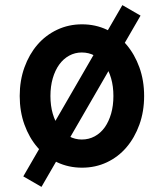

<svg xmlns="http://www.w3.org/2000/svg" viewBox="-20 -645 640 750"><path d="M300.4 10Q353 10 397.5 -11Q442 -32 474 -69.5Q506 -107 524.5 -158.2Q543 -209.4 543 -270Q543 -330.6 524.5 -381.8Q506 -433 474 -470.5Q442 -508 397.4 -529Q352.9 -550 300.4 -550Q248 -550 203.2 -528.8Q158.3 -507.6 126.2 -470.3Q94 -433 75.5 -381.8Q57 -330.6 57 -270Q57 -209.4 75.5 -158.2Q94 -107 126.1 -69.7Q158.2 -32.4 203 -11.2Q247.7 10 300.4 10ZM299.6 -100Q272.9 -100 250.2 -112.4Q227.5 -124.8 211.2 -147.4Q195 -170 186 -201.2Q177 -232.4 177 -270Q177 -307.6 186 -338.8Q195 -370 211.2 -392.6Q227.5 -415.2 250.2 -427.6Q272.9 -440 299.6 -440Q327 -440 350 -427.5Q373 -415 389.1 -392.5Q405.1 -369.9 414.1 -338.7Q423 -307.6 423 -270Q423 -232.4 414.1 -201.3Q405.1 -170.1 389.1 -147.5Q373 -125 350 -112.5Q327 -100 299.6 -100ZM71 44 142 85 529 -584 458 -625Z"/></svg>

Font: CommitMonoV143 ExtLt
Style: Regular
Weight: 200
Monospace: yes
Designer: Eigil Nikolajsen
Foundry: Eigil Nikolajsen
Version: Version 1.143